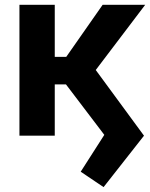

<svg xmlns="http://www.w3.org/2000/svg" viewBox="-20 -559 620 791"><path d="M406.7 211.9 312.5 148.4 409.7 -3.4 247.6 -216.8 358.4 -292.5 573.2 0ZM60.1 0V-539.1H205.6V0ZM170.9 -211.4 168.5 -324.7H252.9L402.8 -539.1H578.1L329.6 -211.4Z"/></svg>

Font: Inter 18pt
Style: Bold
Weight: 700
Designer: Rasmus Andersson
Foundry: rsms
Version: Version 4.001;git-66647c0bb